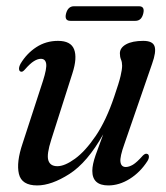

<svg xmlns="http://www.w3.org/2000/svg" viewBox="-20 -570 519 599"><path d="M438.5 -90Q444 -89 444.5 -82.2Q445 -75.5 440 -67.5Q417.5 -32.5 384.8 -12Q352 8.5 318 8.5Q268 8.5 268 -37Q268 -56.5 278.2 -85.8Q288.5 -115 302 -151Q252.5 -63 196.5 -27.2Q140.5 8.5 96 8.5Q47.5 8.5 39 -27.5Q30.5 -63.5 50.5 -122.5L114 -317.5Q126.5 -356.5 124 -371.5Q121.5 -386.5 107.5 -386.5Q97.5 -386.5 85.8 -379.2Q74 -372 57.5 -353Q50 -344.5 45.5 -346.5Q40.5 -347 39.5 -353.8Q38.5 -360.5 44 -371Q63 -403 93.2 -422.8Q123.5 -442.5 161 -442.5Q201 -442.5 211.2 -416Q221.5 -389.5 206 -341.5L140 -134.5Q125 -88 130.8 -69.8Q136.5 -51.5 159 -51.5Q182 -51.5 214 -74.8Q246 -98 278.8 -146.2Q311.5 -194.5 336.5 -269Q351.5 -312.5 356.2 -333Q361 -353.5 361 -365Q361 -376 357.5 -384.2Q354 -392.5 354 -403.5Q354 -421 373.5 -431.8Q393 -442.5 427 -442.5Q456.5 -442.5 462.2 -425.5Q468 -408.5 454.5 -371L368.5 -122Q353.5 -80.5 355.8 -64.8Q358 -49 372.5 -49Q382.5 -49 394.8 -56.2Q407 -63.5 426 -85Q433.5 -92 438.5 -90ZM186 -527.5Q192 -550.5 211 -550.5H413.5Q432.5 -550.5 427 -528Q421.5 -505 402.5 -505H199.5Q180.5 -505 186 -527.5Z"/></svg>

Font: Fraunces 144pt Soft
Style: Italic
Weight: 400
Italic angle: -16°
Version: Version 1.000;[b76b70a41]